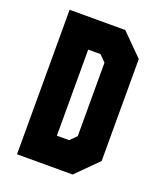

<svg xmlns="http://www.w3.org/2000/svg" viewBox="-131 -787 744 874"><g transform="rotate(20 241.0 -350.0)"><path d="M55 0V-700H324.5L427.5 -597V-103L324.5 0ZM196.5 -141.5H256L286.5 -172V-528L256 -558.5H196.5Z"/></g></svg>

Font: Tourney Condensed Black
Style: Regular
Weight: 900
Width: 3
Designer: Tyler Finck
Foundry: Etcetera Type Co
Version: Version 1.010; ttfautohint (v1.8.3)